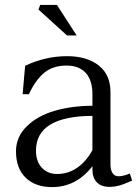

<svg xmlns="http://www.w3.org/2000/svg" viewBox="-20 -744 568 779"><path d="M252 -516.1Q332.5 -516.1 380.4 -478.5Q428.2 -440.9 428.2 -371.1V-77.1Q428.2 -54.2 436.8 -41.5Q445.3 -28.8 460.9 -28.8Q480 -28.8 506.8 -40L516.1 -11.2Q481 4.4 462.2 9.3Q443.4 14.2 424.8 14.2Q390.1 14.2 372.6 -4.6Q355 -23.4 355 -56.2V-69.8Q289.6 15.1 190.9 15.1Q123.5 15.1 84.2 -22.9Q44.9 -61 44.9 -129.9Q44.9 -189 88.9 -231.7Q132.8 -274.4 201.7 -294.4Q270.5 -314.5 355 -314.9V-361.8Q355 -418.9 327.6 -448.5Q300.3 -478 250 -478Q194.8 -478 159.4 -448.7Q124 -419.4 97.2 -361.8H71.8L82 -477.1Q164.1 -516.1 252 -516.1ZM126 -132.8Q126 -88.9 149.7 -63.5Q173.3 -38.1 211.9 -38.1Q255.9 -38.1 292.5 -63Q329.1 -87.9 355 -134.8V-273.9Q126 -272.5 126 -132.8ZM136.2 -705.1 143.1 -724.1H210.9L291 -600.1H252Z"/></svg>

Font: LT Superior Serif
Style: Regular
Weight: 400
Designer: Daniel Lyons
Foundry: LyonsType
Version: Version 2.120;FEAKit 1.0